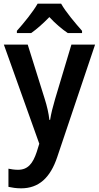

<svg xmlns="http://www.w3.org/2000/svg" viewBox="-20 -786 539 1046"><path d="M313 -766H185C161 -723 108 -658 72 -618V-606H150C180 -627 215 -658 249 -693C281 -658 318 -627 349 -606H427V-618C391 -659 338 -721 313 -766ZM1 -543 194 -3 180 42C159 105 132 139 78 139C59 139 40 136 26 133V232C45 236 67 240 95 240C191 240 254 183 292 69L498 -543H369L280 -246C268 -205 258 -166 253 -133H249C245 -170 236 -208 224 -246L131 -543Z"/></svg>

Font: Noto Sans Arabic SemCond SemBd
Style: Regular
Weight: 600
Width: 4
Designer: Monotype Design Team, Nadine Chahine, Nizar Qandah and Khaled Hosny
Foundry: Monotype Imaging Inc.
Version: Version 2.012